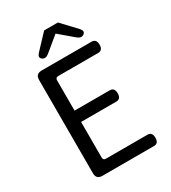

<svg xmlns="http://www.w3.org/2000/svg" viewBox="-222 -1048 1032 1159"><g transform="rotate(-30 294.0 -468.0)"><path d="M142 0Q100 0 100 -42V-692Q100 -734 142 -734H490Q523 -734 523 -694Q523 -655 490 -655H212Q193 -655 193 -636V-425H438Q471 -425 471 -385Q471 -346 438 -346H193V-98Q193 -79 212 -79H501Q534 -79 534 -39Q534 0 501 0ZM224 -801Q199 -781 179 -796Q159 -811 181 -835L276 -936H372L467 -835Q489 -811 469 -796Q449 -781 424 -802L326 -885Z"/></g></svg>

Font: Swei Gothic CJK TC Regular
Style: Regular
Weight: 400
Version: Version 2.129